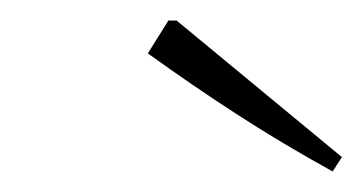

<svg xmlns="http://www.w3.org/2000/svg" viewBox="-20 -730 353 187"><path d="M304 -563Q255 -590 211 -618.5Q167 -647 124 -678L144 -710H152L313 -577Z"/></svg>

Font: Piazzolla ExtraLight
Style: Italic
Weight: 200
Italic angle: -11.3°
Designer: Juan Pablo del Peral
Foundry: Huerta Tipografica
Version: Version 1.330